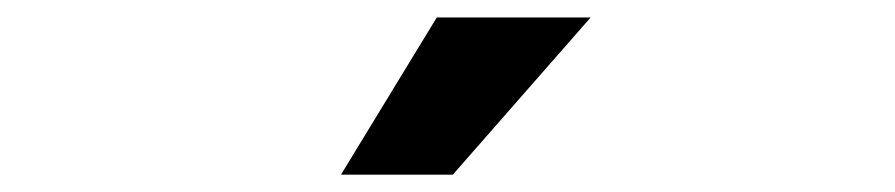

<svg xmlns="http://www.w3.org/2000/svg" viewBox="-20 -784 1040 223"><path d="M487.3 -763.7H666L505.9 -581.1H376Z"/></svg>

Font: GenEi Gothic M Regular
Style: Bold
Weight: 700
Designer: o_tamon (Modified); [Source Han Sans]
Ryoko NISHIZUKA  (kana & ideographs); Paul D. Hunt (Latin, Greek & Cyrillic); Wenl
Version: Version 1.1a;Original Version 1.004